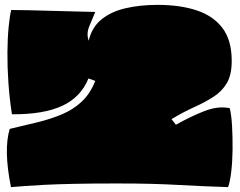

<svg xmlns="http://www.w3.org/2000/svg" viewBox="-20 -751 983 788"><path d="M25 17Q-6 -137 20 -222Q79 -236 133 -249Q187 -262 233.5 -281.5Q280 -301 315 -333.5Q350 -366 371 -419L343 -429Q312 -352 235 -316.5Q158 -281 29 -282Q19 -346 14.5 -411.5Q10 -477 10.5 -536Q11 -595 15.5 -640.5Q20 -686 26 -710Q55 -710 98.5 -709Q142 -708 192 -706.5Q242 -705 289 -704Q336 -703 371 -702Q358 -672 346 -642Q334 -612 344 -584Q357 -639 396 -671Q435 -703 494.5 -717Q554 -731 627 -731Q719 -731 787 -708.5Q855 -686 893 -636Q931 -586 931 -501Q931 -444 911 -410Q891 -376 856 -353.5Q821 -331 776.5 -311Q732 -291 684 -262L702 -239Q764 -274 820 -295.5Q876 -317 923 -307Q930 -278 932.5 -232Q935 -186 934.5 -137Q934 -88 929 -46Q924 -4 916 17Q861 15 811.5 13Q762 11 710.5 8Q659 5 598.5 3.5Q538 2 459 2Q357 2 285 3.5Q213 5 164 7.5Q115 10 82 12.5Q49 15 25 17Z"/></svg>

Font: Oi
Style: Regular
Weight: 400
Designer: Kostas Bartsokas, Mohamad Dakak
Foundry: Foundry5
Version: Version 4.000